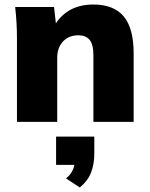

<svg xmlns="http://www.w3.org/2000/svg" viewBox="-20 -539 663 849"><path d="M55 0V-370Q55 -404 53 -439Q51 -474 47 -508H219L227 -436Q283 -519 393 -519Q483 -519 527 -466.5Q571 -414 571 -303V0H393V-295Q393 -343 376 -363Q359 -383 327 -383Q284 -383 258.5 -355.5Q233 -328 233 -283V0ZM333 290 272 250Q289 236 297.5 221Q306 206 309 190H228V65H397V140Q397 186 383 223Q369 260 333 290Z"/></svg>

Font: Mulish Black
Style: Regular
Weight: 900
Designer: Vernon Adams
Foundry: Vernon Adams
Version: Version 3.603; ttfautohint (v1.8.3)